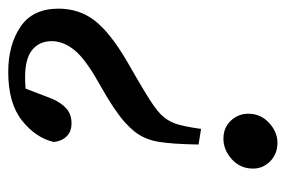

<svg xmlns="http://www.w3.org/2000/svg" viewBox="-132 -364 678 455"><g transform="rotate(90 206.5 -136.0)"><path d="M378 -397Q378 -367 356 -347Q334 -327 307 -327Q281 -327 264.5 -344.5Q248 -362 248 -386Q248 -415 269.5 -435Q291 -455 317 -455Q343 -455 360.5 -438Q378 -421 378 -397ZM321 -268Q320 -206 314.5 -173Q309 -140 290 -116Q281 -105 269 -94Q257 -83 235 -68Q213 -53 174 -31Q117 1 96.5 27Q76 53 76 80Q76 109 96.5 126Q117 143 161 143Q186 143 204 140Q222 137 236 134L183 156L213 78Q223 56 236.5 44.5Q250 33 271 33Q290 33 301.5 44.5Q313 56 315 75Q305 118 264 150.5Q223 183 149 183Q85 183 42 154Q-1 125 -1 64Q-1 15 27 -21.5Q55 -58 123 -98Q165 -122 190 -137Q215 -152 228.5 -161.5Q242 -171 250 -179Q264 -193 271 -212Q278 -231 284 -274Z"/></g></svg>

Font: Lisu Bosa
Style: Bold Italic
Weight: 700
Italic angle: -19°
Designer: David Morse, Annie Olsen, Victor Gaultney, Frank Grießhammer (Latin)
Foundry: SIL International
Version: Version 2.000